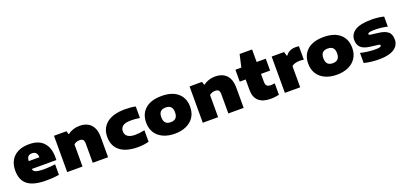

<svg xmlns="http://www.w3.org/2000/svg" viewBox="20 -1730 5734 2732"><g transform="rotate(-20 2887.0 -364.5)"><path d="M405 11Q211 11 122 -58Q33 -127 33 -273Q33 -359.5 68.8 -423.8Q104.5 -488 174 -523.5Q243.5 -559 345 -559Q489 -559 562 -480Q635 -401 635 -265V-214H261.5Q265.5 -191 282 -177.2Q298.5 -163.5 336.2 -157.2Q374 -151 442 -151Q476.5 -151 518 -154.5Q559.5 -158 597 -163V-4Q544 5 496 8Q448 11 405 11ZM341 -423Q300.5 -423 281 -401.5Q261.5 -380 260 -334H422Q418.5 -423 341 -423Z M721 0V-550H910L924 -502H934Q966.5 -529 1012 -544Q1057.5 -559 1110 -559Q1177 -559 1229 -532.8Q1281 -506.5 1310.5 -450.2Q1340 -394 1340 -304V0H1108V-291Q1108 -334.5 1091 -350.8Q1074 -367 1041 -367Q1015 -367 991.5 -358.2Q968 -349.5 953 -335V0Z M1790 11Q1612.5 11 1519.8 -63.5Q1427 -138 1427 -273Q1427 -408 1522 -483.5Q1617 -559 1800 -559Q1888 -559 1957 -544V-370Q1920.5 -375.5 1889.5 -378.2Q1858.5 -381 1824 -381Q1738 -381 1700.5 -353Q1663 -325 1663 -273Q1663 -222 1701 -194.5Q1739 -167 1814 -167Q1848 -167 1879.2 -171Q1910.5 -175 1957 -184V-10Q1926.5 -1 1883.5 5Q1840.5 11 1790 11Z M2350 11Q2249.5 11 2174.8 -23.5Q2100 -58 2058.5 -122Q2017 -186 2017 -275Q2017 -408.5 2104 -483.8Q2191 -559 2350 -559Q2509 -559 2596 -483.8Q2683 -408.5 2683 -275Q2683 -186 2641.8 -122Q2600.5 -58 2525.5 -23.5Q2450.5 11 2350 11ZM2350 -163Q2401 -163 2427.5 -190.2Q2454 -217.5 2454 -275Q2454 -333 2427.5 -359Q2401 -385 2350 -385Q2299 -385 2272.5 -359Q2246 -333 2246 -275Q2246 -217.5 2272.5 -190.2Q2299 -163 2350 -163Z M2774 0V-550H2963L2977 -502H2987Q3019.5 -529 3065 -544Q3110.5 -559 3163 -559Q3230 -559 3282 -532.8Q3334 -506.5 3363.5 -450.2Q3393 -394 3393 -304V0H3161V-291Q3161 -334.5 3144 -350.8Q3127 -367 3094 -367Q3068 -367 3044.5 -358.2Q3021 -349.5 3006 -335V0Z M3802 11Q3682 11 3620 -44.8Q3558 -100.5 3558 -212V-370H3468V-550H3558L3601 -740H3790V-550H3928V-370H3790V-256Q3790 -206.5 3808.5 -188.8Q3827 -171 3871 -171Q3893.5 -171 3928 -177V-3Q3903.5 2 3868.5 6.5Q3833.5 11 3802 11Z M4017 0V-550H4205L4223 -488H4233Q4256.5 -524 4294.5 -541.5Q4332.5 -559 4382 -559Q4395.5 -559 4409 -557.8Q4422.5 -556.5 4432 -555V-352Q4417 -355 4399.8 -356Q4382.5 -357 4368 -357Q4335 -357 4301.5 -348Q4268 -339 4249 -321V0Z M4804 11Q4703.5 11 4628.8 -23.5Q4554 -58 4512.5 -122Q4471 -186 4471 -275Q4471 -408.5 4558 -483.8Q4645 -559 4804 -559Q4963 -559 5050 -483.8Q5137 -408.5 5137 -275Q5137 -186 5095.8 -122Q5054.5 -58 4979.5 -23.5Q4904.5 11 4804 11ZM4804 -163Q4855 -163 4881.5 -190.2Q4908 -217.5 4908 -275Q4908 -333 4881.5 -359Q4855 -385 4804 -385Q4753 -385 4726.5 -359Q4700 -333 4700 -275Q4700 -217.5 4726.5 -190.2Q4753 -163 4804 -163Z M5445 11Q5383.5 11 5323.5 3.8Q5263.5 -3.5 5216 -16V-169Q5263.5 -156.5 5323 -148.8Q5382.5 -141 5441 -141Q5492 -141 5510.5 -148.2Q5529 -155.5 5529 -168Q5529 -176.5 5523.5 -180.8Q5518 -185 5499 -187L5381 -202Q5281.5 -215 5241.2 -257Q5201 -299 5201 -368Q5201 -456 5280 -507.5Q5359 -559 5529 -559Q5578.5 -559 5630 -553Q5681.5 -547 5716 -537V-384Q5681.5 -394 5630.2 -400.5Q5579 -407 5531 -407Q5482 -407 5458 -402.8Q5434 -398.5 5426.5 -391.8Q5419 -385 5419 -378Q5419 -371.5 5425.2 -367.5Q5431.5 -363.5 5450 -361L5568 -346Q5652 -335.5 5699.5 -299.5Q5747 -263.5 5747 -178Q5747 -89.5 5668.8 -39.2Q5590.5 11 5445 11Z"/></g></svg>

Font: Encode Sans Expanded Black
Style: Regular
Weight: 900
Width: 7
Designer: Multiple Designers
Foundry: Impallari Type
Version: Version 3.000; ttfautohint (v1.8.3) -l 8 -r 50 -G 200 -x 14 